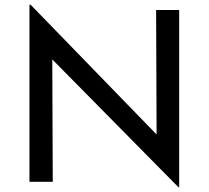

<svg xmlns="http://www.w3.org/2000/svg" viewBox="-20 -765 878 808"><path d="M731 23 200 -515 202 0H104V-745H109L639 -199L637 -723H734V23Z"/></svg>

Font: Synthetic
Style: Regular
Weight: 400
Designer: Santiago Orozco
Foundry: Typemade
Version: Version 2.000; ttfautohint (v1.8.4.7-5d5b)